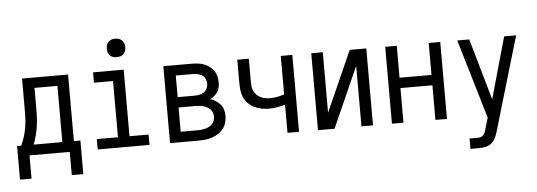

<svg xmlns="http://www.w3.org/2000/svg" viewBox="-56 -905 3613 1293"><g transform="rotate(-5 1750.0 -259.0)"><path d="M36 157V-70H64Q78 -100 87.5 -131Q97 -162 102 -194.5Q107 -227 108 -259.5Q109 -292 109 -325V-520H420V-70H464V157H386V0H114V157ZM148 -70H342V-450H187V-325Q187 -293 186 -260Q185 -227 180.5 -195Q176 -163 168 -131.5Q160 -100 148 -70Z M575 0V-70H718V-450H589V-520H796V-70H925V0ZM757 -608Q744 -608 732 -611.5Q720 -615 711 -624Q702 -633 698.5 -645Q695 -657 695 -670Q695 -683 698.5 -695Q702 -707 711 -716Q720 -725 732 -729Q744 -733 757 -733Q770 -733 782 -729Q794 -725 803 -716Q812 -707 816 -695Q820 -683 820 -670Q820 -657 816 -645Q812 -633 803 -624Q794 -615 782 -611.5Q770 -608 757 -608Z M1064 0V-520H1257Q1278 -520 1298.5 -517.5Q1319 -515 1338.5 -507.5Q1358 -500 1375 -487.5Q1392 -475 1404 -458Q1416 -441 1421 -420.5Q1426 -400 1426 -379Q1426 -362 1422.5 -345.5Q1419 -329 1410 -315Q1401 -301 1388 -290Q1375 -279 1360 -271Q1380 -265 1397.5 -253.5Q1415 -242 1428 -226.5Q1441 -211 1446.5 -191Q1452 -171 1452 -150Q1452 -127 1445.5 -104.5Q1439 -82 1424.5 -63.5Q1410 -45 1390.5 -32.5Q1371 -20 1349 -12.5Q1327 -5 1303.5 -2.5Q1280 0 1257 0ZM1142 -304H1257Q1274 -304 1290.5 -307.5Q1307 -311 1320.5 -320.5Q1334 -330 1341 -345.5Q1348 -361 1348 -377Q1348 -394 1341 -409.5Q1334 -425 1320.5 -434Q1307 -443 1290.5 -446.5Q1274 -450 1257 -450H1142ZM1142 -70H1257Q1271 -70 1284 -71.5Q1297 -73 1310 -76.5Q1323 -80 1335 -86.5Q1347 -93 1356 -102.5Q1365 -112 1369.5 -125Q1374 -138 1374 -152Q1374 -165 1370 -178Q1366 -191 1356.5 -201Q1347 -211 1335 -217.5Q1323 -224 1310.5 -227.5Q1298 -231 1284.5 -232.5Q1271 -234 1257 -234H1142Z M1858 0V-190Q1831 -182 1803 -177.5Q1775 -173 1747 -173Q1721 -173 1696 -178Q1671 -183 1648 -194.5Q1625 -206 1607 -225Q1589 -244 1579 -267.5Q1569 -291 1566.5 -316.5Q1564 -342 1564 -368V-520H1642V-368Q1642 -351 1643.5 -334.5Q1645 -318 1652 -303Q1659 -288 1670.5 -276Q1682 -264 1697 -256.5Q1712 -249 1728.5 -246Q1745 -243 1761 -243Q1786 -243 1810.5 -247.5Q1835 -252 1858 -260V-520H1936V0Z M2064 0V-520H2142V-111L2324 -520H2436V0H2358V-409L2176 0Z M2564 0V-520H2642V-304H2858V-520H2936V0H2858V-234H2642V0Z M3076 215V145H3129Q3139 145 3150 142.5Q3161 140 3168.5 132Q3176 124 3180 114Q3184 104 3187 94L3210 15L3051 -520H3132L3251 -105L3368 -520H3449L3262 113Q3261 116 3260.5 118Q3260 120 3259 123Q3252 144 3241.5 163.5Q3231 183 3213 195.5Q3195 208 3173 211.5Q3151 215 3129 215Z"/></g></svg>

Font: Iosevka Algr
Style: Regular
Weight: 400
Monospace: yes
Designer: Belleve Invis
Foundry: Belleve Invis
Version: Version 26.0.2; ttfautohint (v1.8.3)